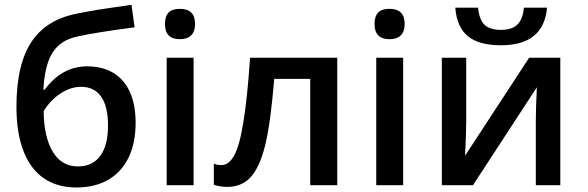

<svg xmlns="http://www.w3.org/2000/svg" viewBox="-20 -786 2494 815"><path d="M49.8 -333Q49.8 -514.6 115.2 -610.8Q171.9 -695.3 285.6 -723.6Q306.6 -728.5 350.1 -736.6Q393.6 -744.6 434.6 -750.5L538.1 -765.6L551.3 -669.9L524.9 -666.5L474.6 -659.7Q325.2 -637.7 285.6 -625Q226.1 -605.5 197.8 -553.7Q169.4 -502 164.1 -405.3H169.4Q243.2 -504.4 349.6 -504.4Q415 -504.4 461.2 -476.6Q507.3 -448.7 531.5 -395Q555.7 -341.3 555.7 -264.6Q555.7 -179.2 525.9 -117.4Q496.1 -55.7 439.5 -22.9Q382.8 9.8 304.2 9.8Q223.6 9.8 166.7 -28.8Q109.9 -67.4 79.8 -144.3Q49.8 -221.2 49.8 -333ZM438.5 -253.4Q438.5 -334.5 409.2 -376Q379.9 -417.5 324.2 -417.5Q279.3 -417.5 236.1 -388.7Q192.9 -359.9 165.5 -314.5Q165.5 -260.3 175.8 -215.1Q186 -169.9 206.1 -138.7Q243.2 -79.6 310.5 -79.6Q372.6 -79.6 405.5 -124Q438.5 -168.5 438.5 -253.4Z M801.8 0H687.5V-541H801.8ZM680.2 -684.1Q680.2 -716.8 695.6 -732.7Q710.9 -748.5 743.7 -748.5Q808.1 -748.5 808.1 -684.1Q808.1 -652.8 791.7 -636.2Q775.4 -619.6 743.7 -619.6Q680.2 -619.6 680.2 -684.1Z M887.7 -1.5V-91.3Q900.4 -85.4 919.9 -85.4Q943.8 -85.4 961.9 -107.7Q980 -129.9 993.2 -174.3Q1002.9 -207.5 1012.7 -264.6Q1029.8 -367.7 1041.5 -541H1411.6V0H1296.9V-451.2H1144Q1128.9 -266.1 1106.4 -172.4Q1083.5 -78.6 1045.4 -35.6Q1007.3 7.3 944.8 7.3Q914.1 7.3 887.7 -1.5Z M1691.4 0H1577.1V-541H1691.4ZM1569.8 -684.1Q1569.8 -716.8 1585.2 -732.7Q1600.6 -748.5 1633.3 -748.5Q1697.8 -748.5 1697.8 -684.1Q1697.8 -652.8 1681.4 -636.2Q1665 -619.6 1633.3 -619.6Q1569.8 -619.6 1569.8 -684.1Z M1855.5 -541H1959V-271Q1959 -226.1 1954.1 -125L2226.1 -541H2358.4V0H2254.4V-273.9Q2254.4 -322.3 2258.8 -415.5L1987.8 0H1855.5ZM1912.6 -753.4H2009.3Q2014.2 -702.6 2036.6 -680.9Q2059.1 -659.2 2106.9 -659.2Q2152.8 -659.2 2176 -681.6Q2199.2 -704.1 2204.1 -753.4H2302.2Q2287.6 -593.8 2106.4 -593.8Q2013.2 -593.8 1966.1 -632.3Q1918.9 -670.9 1912.6 -753.4Z"/></svg>

Font: Viking Open Sans Light
Style: Bold
Weight: 600
Foundry: Ascender Corporation
Version: Version 2.001